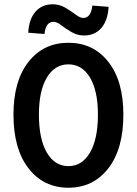

<svg xmlns="http://www.w3.org/2000/svg" viewBox="-20 -866 640 898"><path d="M43 -330Q43 -488 113.5 -577Q184 -666 300 -666Q416 -666 486.5 -577Q557 -488 557 -330Q557 -169 486.5 -78.5Q416 12 300 12Q184 12 113.5 -78.5Q43 -169 43 -330ZM438 -330Q438 -441 401 -503Q364 -565 300 -565Q236 -565 199 -503Q162 -441 162 -330Q162 -216 199 -152.5Q236 -89 300 -89Q364 -89 401 -152.5Q438 -216 438 -330ZM373 -700Q342 -700 314.5 -716Q287 -732 266.5 -748Q246 -764 230 -764Q194 -764 188 -707L112 -713Q116 -778 146.5 -812Q177 -846 227 -846Q258 -846 285.5 -830Q313 -814 333.5 -798Q354 -782 370 -782Q405 -782 412 -840L488 -834Q484 -769 453.5 -734.5Q423 -700 373 -700Z"/></svg>

Font: TypoPRO Source Code Pro
Style: Regular
Weight: 600
Monospace: yes
Designer: Paul D. Hunt, Teo Tuominen
Foundry: Adobe Systems Incorporated
Version: Version 2.010;PS 1.0;hotconv 1.0.84;makeotf.lib2.5.63406